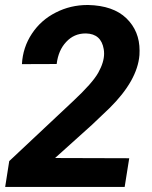

<svg xmlns="http://www.w3.org/2000/svg" viewBox="-20 -741 602 761"><path d="M492.2 -113.8 198.2 -114.7 343.8 -245.6 414.1 -312.5C487.8 -385.3 527.3 -455.6 532.7 -522.5C533.2 -528.8 533.2 -534.7 533.2 -540.5C533.2 -591.8 516.1 -634.3 481 -668.5C446.3 -702.1 395.5 -719.7 329.6 -721.2C328.6 -721.2 328.1 -721.2 327.1 -721.2C282.2 -721.2 240.2 -711.4 201.2 -691.4C161.6 -671.4 130.4 -643.6 106.4 -607.4C82.5 -571.3 69.3 -531.2 66.9 -486.8L204.6 -487.3C209 -523.9 221.7 -553.2 242.7 -575.2C263.2 -597.2 288.6 -608.4 318.8 -608.4C319.3 -608.4 320.3 -608.4 321.3 -608.4C360.8 -607.4 384.3 -586.9 391.1 -546.4C392.1 -540.5 392.6 -534.7 392.6 -528.8C392.6 -505.4 384.8 -480.5 369.6 -453.1C354.5 -425.8 320.8 -387.7 269 -339.4L16.6 -102.5L0.5 0H474.1Z"/></svg>

Font: Roboto
Style: Bold Italic
Weight: 700
Italic angle: -12°
Designer: Google
Version: Version 2.137; 2017